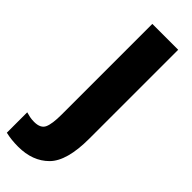

<svg xmlns="http://www.w3.org/2000/svg" viewBox="-373 -741 992 992"><g transform="rotate(45 123.0 -244.5)"><path d="M23 225Q129 225 191.5 162Q254 99 254 -64V-714H65V-51Q65 17 51.5 46.5Q38 76 -9 76Q-26 76 -41 73Q-56 70 -69 66V215Q-27 225 23 225Z"/></g></svg>

Font: Noto Sans Display SemiCondensed Black
Style: Regular
Weight: 900
Width: 4
Designer: Monotype Design Team
Foundry: Monotype Imaging Inc.
Version: Version 1.900